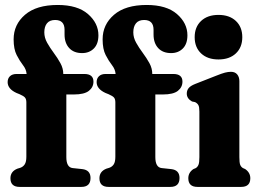

<svg xmlns="http://www.w3.org/2000/svg" viewBox="-20 -734 1010 754"><path d="M240.5 -117Q240.5 -77 265 -74L302.5 -70Q335.5 -66.5 335.5 -35Q335.5 0 299.5 0H57Q21 0 21 -34Q21 -60.5 48 -71.5L59.5 -75Q71 -79 77.2 -88.8Q83.5 -98.5 83.5 -118.5V-332Q83.5 -344.5 78.2 -350.8Q73 -357 57 -364L44.5 -369Q10 -385 10 -411.5Q10 -426 19.2 -434.8Q28.5 -443.5 45.5 -443.5H84.5Q83 -462 70.2 -478.2Q57.5 -494.5 45.5 -517.8Q33.5 -541 33.5 -579.5Q33.5 -637.5 78.2 -676Q123 -714.5 206.5 -714.5Q284.5 -714.5 325.5 -678.8Q366.5 -643 366.5 -595.5Q366.5 -561.5 348.5 -543.5Q330.5 -525.5 302.5 -525.5Q270 -525.5 251.8 -545.2Q233.5 -565 233.5 -598.5V-617Q233.5 -655.5 196.5 -655.5Q175 -655.5 164.5 -642.5Q154 -629.5 154 -607Q154 -586 165.2 -566Q176.5 -546 191.2 -526.2Q206 -506.5 217.2 -486Q228.5 -465.5 228.5 -443.5H311Q347 -443.5 347 -413.5Q347 -391.5 329 -377.2Q311 -363 270 -363H240.5ZM590 -117Q590 -77 614.5 -74L652 -70Q685 -66.5 685 -35Q685 0 649 0H406.5Q370.5 0 370.5 -34Q370.5 -60.5 397.5 -71.5L409 -75Q420.5 -79 426.8 -88.8Q433 -98.5 433 -118.5V-332Q433 -344.5 427.8 -350.8Q422.5 -357 406.5 -364L394 -369Q359.5 -385 359.5 -411.5Q359.5 -426 368.8 -434.8Q378 -443.5 395 -443.5H434Q432.5 -462 419.8 -478.2Q407 -494.5 395 -517.8Q383 -541 383 -579.5Q383 -637.5 427.8 -676Q472.5 -714.5 556 -714.5Q634 -714.5 675 -678.8Q716 -643 716 -595.5Q716 -561.5 698 -543.5Q680 -525.5 652 -525.5Q619.5 -525.5 601.2 -545.2Q583 -565 583 -598.5V-617Q583 -655.5 546 -655.5Q524.5 -655.5 514 -642.5Q503.5 -629.5 503.5 -607Q503.5 -586 514.8 -566Q526 -546 540.8 -526.2Q555.5 -506.5 566.8 -486Q578 -465.5 578 -443.5H660.5Q696.5 -443.5 696.5 -413.5Q696.5 -391.5 678.5 -377.2Q660.5 -363 619.5 -363H590ZM838 -500.5Q795 -500.5 769.8 -524.2Q744.5 -548 744.5 -588Q744.5 -628 769.8 -651.8Q795 -675.5 838 -675.5Q881 -675.5 906.2 -651.8Q931.5 -628 931.5 -588Q931.5 -548 906.2 -524.2Q881 -500.5 838 -500.5ZM920 -415.5V-117Q920 -95.5 923.2 -87Q926.5 -78.5 934 -74L943 -70Q963 -56 963 -34Q963 0 927 0H755.5Q719.5 0 719.5 -34Q719.5 -56.5 739.5 -70L749 -74Q756 -78.5 759.5 -87Q763 -95.5 763 -117V-296Q763 -314 759 -321.2Q755 -328.5 746 -333L734 -335.5Q713.5 -347 713.5 -366.5Q713.5 -379 720.8 -388Q728 -397 747 -404.5L828.5 -436.5Q851 -445.5 863.5 -448.8Q876 -452 887 -452Q903 -452 911.5 -441.8Q920 -431.5 920 -415.5Z"/></svg>

Font: Fraunces 144pt S100
Style: Bold
Weight: 700
Version: Version 1.000; ttfautohint (v1.8.3)